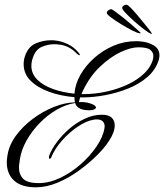

<svg xmlns="http://www.w3.org/2000/svg" viewBox="-20 -754 701 820"><path d="M624 -610Q616 -613 596 -628Q576 -643 553.5 -663Q531 -683 515.5 -699.5Q500 -716 502 -722Q503 -728 510.5 -731.5Q518 -735 523 -733Q527 -732 539 -720Q551 -708 566 -690Q581 -672 595.5 -654.5Q610 -637 619.5 -624.5Q629 -612 629 -611Q628 -609 624 -610ZM577 -612Q568 -612 545.5 -623.5Q523 -635 497.5 -650.5Q472 -666 453.5 -680Q435 -694 436 -699Q436 -705 443 -710Q450 -715 455 -715Q459 -714 473 -704Q487 -694 505 -679.5Q523 -665 540.5 -650Q558 -635 569.5 -624.5Q581 -614 581 -613Q581 -611 577 -612ZM133 46Q72 46 40.5 17.5Q9 -11 9 -61Q9 -75 12 -91Q19 -135 48 -174.5Q77 -214 119.5 -246Q162 -278 209.5 -297Q257 -316 300 -317Q299 -322 298.5 -328Q298 -334 298 -339Q239 -344 189.5 -362Q140 -380 110.5 -409.5Q81 -439 81 -480Q81 -500 88 -518Q102 -556 133.5 -569Q165 -582 196 -582Q201 -582 206.5 -582Q212 -582 217 -581Q240 -579 267.5 -566.5Q295 -554 315 -530Q321 -523 321 -520Q321 -518 319 -518Q317 -518 309 -524Q274 -561 229 -564Q225 -565 220 -565Q215 -565 209 -565Q186 -565 160 -554.5Q134 -544 122 -512Q118 -502 116 -492Q114 -482 114 -473Q114 -439 139 -414Q164 -389 206 -374Q248 -359 298 -354Q301 -395 323.5 -434.5Q346 -474 382.5 -506.5Q419 -539 464.5 -558.5Q510 -578 559 -578Q564 -578 570 -578Q576 -578 582 -577Q614 -574 637.5 -559.5Q661 -545 661 -517Q661 -509 658 -498Q645 -456 610 -425.5Q575 -395 527.5 -376Q480 -357 429 -347.5Q378 -338 334 -338H322L317 -318Q356 -320 382 -305Q390 -300 390 -294Q385 -283 361 -283Q333 -283 318.5 -292Q304 -301 301 -314Q261 -308 221.5 -285Q182 -262 149 -228Q116 -194 93.5 -154Q71 -114 65 -74Q64 -65 62.5 -56Q61 -47 61 -39Q61 -9 79 9.5Q97 28 146 28Q190 28 236.5 6Q283 -16 323.5 -51.5Q364 -87 392 -128Q420 -169 426 -206Q426 -208 426.5 -210.5Q427 -213 427 -214Q427 -227 419 -235.5Q411 -244 393 -244Q389 -244 385 -243.5Q381 -243 376 -242Q348 -237 312 -213Q276 -189 244.5 -153.5Q213 -118 197 -78Q193 -76 192 -76Q187 -76 190 -89Q200 -116 222.5 -146.5Q245 -177 275.5 -203.5Q306 -230 342 -247Q378 -264 415 -264Q444 -264 457 -251.5Q470 -239 470 -219Q470 -189 446 -153Q427 -123 392.5 -89Q358 -55 315 -24Q272 7 225 26.5Q178 46 133 46ZM328 -352H335Q386 -352 435.5 -363Q485 -374 527 -394Q569 -414 597.5 -442Q626 -470 634 -504Q635 -508 635 -515Q635 -530 622 -541Q609 -552 571 -552Q539 -552 496 -532Q453 -512 409 -471Q381 -445 360 -412.5Q339 -380 328 -352Z"/></svg>

Font: Luxurious Script
Style: Regular
Weight: 400
Designer: Robert E. Leuschke
Foundry: Robert E. Leuschke
Version: Version 1.010; ttfautohint (v1.8.3)